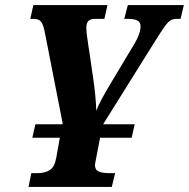

<svg xmlns="http://www.w3.org/2000/svg" viewBox="-20 -734 742 754"><path d="M702 -714 689 -660H674Q659 -660 649 -653.5Q639 -647 628 -632Q617 -617 590 -574L385 -246H509L497 -193H373L358 -115Q353 -90 353 -86Q353 -67 367.5 -60.5Q382 -54 411 -54H432L419 0H92L103 -54H127Q157 -54 176 -66.5Q195 -79 201 -115L215 -193H107L119 -246H225L226 -250L156 -607Q150 -638 141 -649Q132 -660 110 -660H99L111 -714H402L390 -660H355Q335 -660 327 -651.5Q319 -643 319 -625Q319 -604 328 -548L332 -523L341 -460Q357 -359 358 -299Q369 -331 421 -417L509 -564Q532 -603 532 -631Q532 -647 519.5 -653.5Q507 -660 478 -660H468L482 -714Z"/></svg>

Font: Noto Serif CondExtraBold
Style: Italic
Weight: 800
Width: 3
Italic angle: -12°
Designer: Monotype Design Team
Foundry: Monotype Imaging Inc.
Version: Version 1.001